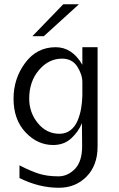

<svg xmlns="http://www.w3.org/2000/svg" viewBox="-20 -703 561 907"><path d="M133 -532 279 -683H353L187 -532ZM44 -237Q44 -332 99 -406Q154 -480 243 -480Q321 -480 369 -397V-480H441V-11Q441 78 389 131Q337 184 258 184Q164 184 72 138V78Q124 105 163.5 117.5Q203 130 256 130Q300 130 334 95Q368 60 368 -13Q368 -32 367.5 -67.5Q367 -103 367 -121Q350 -80 316 -49Q282 -18 231 -18Q157 -18 100.5 -78Q44 -138 44 -237ZM118 -237Q118 -171 159 -121Q200 -71 261 -71Q291 -71 313 -88Q335 -105 346.5 -133Q358 -161 363 -189.5Q368 -218 369 -250V-315Q369 -351 345 -388.5Q321 -426 273 -426Q210 -426 164 -372Q118 -318 118 -237Z"/></svg>

Font: Coval
Style: ExtraLight
Weight: 250
Foundry: Context Ltd
Version: Version 001.000